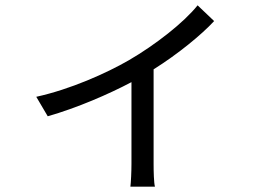

<svg xmlns="http://www.w3.org/2000/svg" viewBox="-20 -623 1040 720"><path d="M721 -603C670 -539 563 -455 463 -397C380 -349 244 -288 116 -260L159 -187C268 -218 388 -270 473 -315V-9C473 21 471 62 469 77H561C557 62 556 21 556 -9V-363C647 -420 736 -493 783 -544Z"/></svg>

Font: Noto Sans Mono CJK SC Regular
Style: Regular
Weight: 400
Designer: Ryoko NISHIZUKA (kana & ideographs); Paul D. Hunt (Latin, Greek & Cyrillic); Wenlong ZHANG (bopomofo); Sandoll Communica
Foundry: Adobe Systems Incorporated
Version: Version 1.005;PS 1.005;hotconv 1.0.96;makeotf.lib2.5.65012